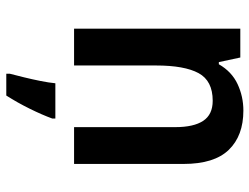

<svg xmlns="http://www.w3.org/2000/svg" viewBox="-114 -478 813 626"><g transform="rotate(90 293.0 -165.5)"><path d="M341 -552Q423 -552 469 -504.5Q515 -457 515 -357V0H395V-330Q395 -390 374.5 -421Q354 -452 309 -452Q244 -452 219 -406Q194 -360 194 -267V0H74V-542H168L183 -472H190Q214 -514 254.5 -533Q295 -552 341 -552ZM367 71Q355 104 335 144.5Q315 185 292 221H221V209Q226 190 232.5 163.5Q239 137 244.5 109.5Q250 82 252 61H367Z"/></g></svg>

Font: Noto Sans Tamil SemiCondensed SemiBold
Style: Regular
Weight: 600
Width: 4
Designer: Jelle Bosma - Monotype Design Team
Foundry: Monotype Imaging Inc.
Version: Version 2.004; ttfautohint (v1.8.4.7-5d5b)